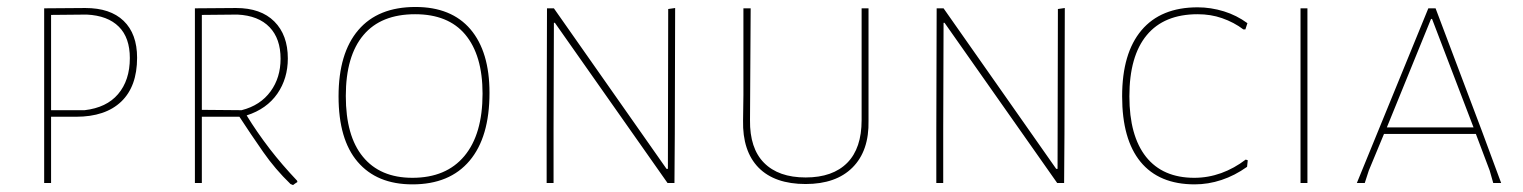

<svg xmlns="http://www.w3.org/2000/svg" viewBox="-20 -530 4409 556"><path d="M127.9 0H107.9V-505.9L227.1 -506.8Q299.3 -506.8 337.9 -469.7Q377 -432.1 377 -362.8Q377 -279.8 331.1 -235.8Q285.2 -191.9 200.2 -191.9H127.9ZM127.9 -210.9H225.1Q288.6 -218.3 321.8 -257.3Q356 -297.4 356 -361.8Q356 -420.9 324.2 -452.6Q292 -484.9 231 -487.8L127.9 -486.8Z M564.5 0H544.4V-505.9L663.6 -506.8Q735.4 -506.8 774.4 -467.8Q813.5 -428.7 813.5 -360.8Q813.5 -302.7 783.2 -258.8Q752.4 -214.4 694.3 -195.8Q723.1 -148.4 761.7 -98.1Q796.4 -53.2 840.3 -6.8L841.3 -2.9Q836.4 0 834.5 1.5L828.6 5.9L821.3 2.9Q776.9 -40 742.2 -89.8Q704.1 -144.5 673.3 -191.9H564.5ZM564.5 -211.9 679.7 -210.9Q733.9 -224.6 763.7 -265.6Q792.5 -305.2 792.5 -359.9Q792.5 -418 760.7 -451.2Q728.5 -484.9 667.5 -487.8L564.5 -486.8Z M1174.3 3.9Q1071.3 3.9 1015.6 -61.5Q960.4 -126 960.4 -251Q960.4 -376 1017.6 -442.9Q1074.7 -509.8 1183.1 -509.8Q1287.1 -509.8 1342.3 -445.3Q1397.5 -380.4 1397.5 -261.2Q1397.5 -132.8 1339.8 -64.5Q1282.2 3.9 1174.3 3.9ZM1182.1 -488.8Q1083.5 -488.8 1032.7 -428.7Q981.4 -368.2 981.4 -252Q981.4 -136.2 1030.8 -76.2Q1080.6 -15.1 1174.3 -15.1Q1272 -15.1 1324.7 -78.1Q1377.4 -141.1 1377.4 -258.8Q1377.4 -370.1 1327.1 -430.2Q1277.8 -488.8 1182.1 -488.8Z M1583 -158.2V0H1563V-149.9L1564 -505.9H1584L1910.2 -41H1914.1L1915 -503.9L1935.1 -506.8L1934.1 -141.1L1933.1 0H1913.1L1586.9 -463.9H1584Z M2313 2.9Q2223.6 2.9 2176.8 -44.4Q2129.9 -92.3 2131.8 -181.2L2132.8 -254.9V-505.9H2153.8L2151.9 -182.1Q2150.9 -100.6 2192.4 -58.6Q2234.4 -16.1 2313 -16.1Q2391.6 -16.1 2433.6 -58.6Q2475.1 -100.6 2475.1 -182.1V-505.9H2495.1V-181.2Q2497.1 -93.3 2448.7 -44.9Q2400.9 2.9 2313 2.9Z M2711.4 -158.2V0H2691.4V-149.9L2692.4 -505.9H2712.4L3038.6 -41H3042.5L3043.5 -503.9L3063.5 -506.8L3062.5 -141.1L3061.5 0H3041.5L2715.3 -463.9H2712.4Z M3592.3 -462.9 3586.4 -444.8H3580.6Q3553.7 -465.3 3518.6 -477.5Q3486.3 -488.8 3448.2 -488.8Q3351.1 -488.8 3300.8 -428.2Q3250.5 -367.7 3250.5 -251Q3250.5 -136.7 3298.8 -75.7Q3347.2 -15.1 3438.5 -15.1Q3478.5 -15.1 3516.6 -28.8Q3554.2 -42.5 3587.4 -67.9L3593.3 -65.9L3591.3 -46.9Q3555.7 -21.5 3517.1 -8.8Q3479 3.9 3439.5 3.9Q3336.4 3.9 3282.7 -61.5Q3229.5 -126.5 3229.5 -251Q3229.5 -376 3285.6 -442.4Q3341.8 -508.8 3448.2 -508.8Q3486.3 -508.8 3524.4 -497.1Q3561 -485.8 3592.3 -462.9Z M3766.1 -505.9V0H3746.1V-505.9Z M3943.8 -36.1 3932.1 0H3909.2L4116.2 -505.9H4137.2L4272 -148.9L4327.1 0H4304.2L4293.9 -36.1L4253.9 -142.1H3987.8ZM4124 -475.1 3996.1 -161.1H4247.1L4127 -475.1Z"/></svg>

Font: Datalegreya
Style: Thin
Weight: 250
Designer: Figs Lab
Foundry: Figs Lab
Version: Version 1.002;PS 001.002;hotconv 1.0.70;makeotf.lib2.5.58329